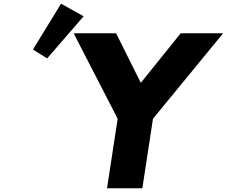

<svg xmlns="http://www.w3.org/2000/svg" viewBox="-20 -1002 1208 1022"><path d="M371.9 -825 606.3 -370 549.7 0H737.7L794.3 -370L1167.9 -825H941.9L729.5 -561L597.9 -825ZM155.3 -738.3 230.9 -691.3 425 -915.2 305 -982.4Z"/></svg>

Font: Sztylet
Style: BdObl
Weight: 700
Foundry: Cannot Into Space Fonts, PlusOne Fonts
Version: Version 0.12